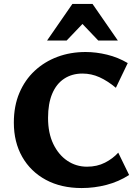

<svg xmlns="http://www.w3.org/2000/svg" viewBox="-20 -936 696 971"><path d="M393 15Q289 15 212 -26.5Q135 -68 92.5 -142.5Q50 -217 50 -316Q50 -400 78 -466Q106 -532 155.5 -578Q205 -624 270.5 -648.5Q336 -673 413 -673Q466 -673 521.5 -659.5Q577 -646 626 -617L566 -492Q524 -527 483 -545.5Q442 -564 397 -564Q344 -564 304.5 -538Q265 -512 244 -462Q223 -412 223 -340Q223 -263 249.5 -208Q276 -153 320.5 -123Q365 -93 420 -93Q471 -93 511 -113.5Q551 -134 578 -164L633 -51Q580 -17 518.5 -1Q457 15 393 15ZM477 -731 373 -840 346 -916H448L576 -731ZM218 -731 346 -916H448L422 -841L317 -731Z"/></svg>

Font: Ysabeau SC ExtraBold
Style: Regular
Weight: 800
Designer: Christian Thalmann (Catharsis Fonts)
Version: Version 2.001;gftools[0.9.30]; featfreeze: smcp